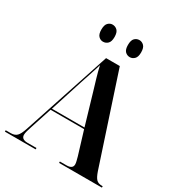

<svg xmlns="http://www.w3.org/2000/svg" viewBox="-209 -1058 1122 1200"><g transform="rotate(30 352.0 -458.0)"><path d="M4 0V-10H41Q69 -10 84.5 -25.5Q100 -41 114 -84L322 -714H421L631 -76Q644 -38 658 -24Q672 -10 699 -10H704V0H395V-10H443Q487 -10 487 -42Q487 -52 483.5 -65Q480 -78 476 -94L425 -261H183L133 -108Q126 -87 121.5 -70.5Q117 -54 117 -43Q117 -10 162 -10H226V0ZM187 -271H422L357 -492Q346 -528 332.5 -574Q319 -620 311 -657Q301 -622 286.5 -579Q272 -536 261 -502ZM447 -793Q427 -793 413 -807Q399 -821 399 -854Q399 -888 413 -902Q427 -916 447 -916Q465 -916 479.5 -902Q494 -888 494 -854Q494 -821 479.5 -807Q465 -793 447 -793ZM253 -793Q235 -793 221 -807Q207 -821 207 -854Q207 -888 221 -902Q235 -916 253 -916Q273 -916 287.5 -902Q302 -888 302 -854Q302 -821 287.5 -807Q273 -793 253 -793Z"/></g></svg>

Font: Noto Serif Display SemiCondensed
Style: Bold
Weight: 700
Width: 4
Designer: Monotype Design Team
Foundry: Monotype Imaging Inc.
Version: Version 2.009